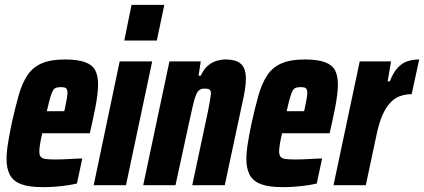

<svg xmlns="http://www.w3.org/2000/svg" viewBox="-20 -763 1747 791"><path d="M157 8Q99 8 66.5 -4.5Q34 -17 20.5 -43Q7 -69 7 -107Q7 -136 13 -173Q19 -210 28 -254Q43 -321 57 -370.5Q71 -420 93 -453Q115 -486 152 -502Q189 -518 248 -518Q300 -518 330 -507Q360 -496 372 -474Q384 -452 384 -415Q384 -396 381 -371.5Q378 -347 372.5 -318Q367 -289 359 -254L350 -214H154Q148 -188 145 -169.5Q142 -151 142 -139Q142 -124 148 -117Q154 -110 168.5 -108Q183 -106 206 -106Q218 -106 237 -106.5Q256 -107 278.5 -108.5Q301 -110 319 -110L297 -7Q281 -3 257.5 0.5Q234 4 208 6Q182 8 157 8ZM173 -305H245L248 -319Q253 -343 255.5 -357.5Q258 -372 258 -381Q258 -391 255 -396Q252 -401 246 -402.5Q240 -404 230 -404Q219 -404 211 -401.5Q203 -399 197.5 -389Q192 -379 186.5 -359.5Q181 -340 173 -305Z M492 -596 522 -743H657L626 -596ZM366 0 473 -510H607L499 0Z M570 0 678 -510H807L798 -451H807Q820 -479 837 -493Q854 -507 873 -512.5Q892 -518 908 -518Q940 -518 958 -509.5Q976 -501 984.5 -484Q993 -467 993 -438Q993 -420 989.5 -396Q986 -372 979 -342L906 0H772L831 -277Q840 -319 844 -342.5Q848 -366 849 -378Q849 -387 846 -391Q843 -395 837.5 -396.5Q832 -398 823 -398Q810 -398 802 -392.5Q794 -387 787.5 -372Q781 -357 774.5 -327.5Q768 -298 757 -249L703 0Z M1145 8Q1087 8 1054.5 -4.5Q1022 -17 1008.5 -43Q995 -69 995 -107Q995 -136 1001 -173Q1007 -210 1016 -254Q1031 -321 1045 -370.5Q1059 -420 1081 -453Q1103 -486 1140 -502Q1177 -518 1236 -518Q1288 -518 1318 -507Q1348 -496 1360 -474Q1372 -452 1372 -415Q1372 -396 1369 -371.5Q1366 -347 1360.5 -318Q1355 -289 1347 -254L1338 -214H1142Q1136 -188 1133 -169.5Q1130 -151 1130 -139Q1130 -124 1136 -117Q1142 -110 1156.5 -108Q1171 -106 1194 -106Q1206 -106 1225 -106.5Q1244 -107 1266.5 -108.5Q1289 -110 1307 -110L1285 -7Q1269 -3 1245.5 0.5Q1222 4 1196 6Q1170 8 1145 8ZM1161 -305H1233L1236 -319Q1241 -343 1243.5 -357.5Q1246 -372 1246 -381Q1246 -391 1243 -396Q1240 -401 1234 -402.5Q1228 -404 1218 -404Q1207 -404 1199 -401.5Q1191 -399 1185.5 -389Q1180 -379 1174.5 -359.5Q1169 -340 1161 -305Z M1354 0 1462 -510H1591L1577 -428H1586Q1600 -464 1618 -483.5Q1636 -503 1658 -510.5Q1680 -518 1707 -518L1676 -375Q1650 -375 1628 -367Q1606 -359 1588 -340Q1570 -321 1556 -289.5Q1542 -258 1532 -211L1487 0Z"/></svg>

Font: Saira Condensed ExtraBold
Style: Italic
Weight: 800
Width: 3
Italic angle: -12°
Designer: Hector Gatti with collaboration of the Omnibus-Type team
Foundry: Omnibus-Type
Version: Version 1.101